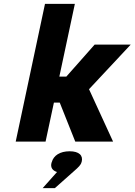

<svg xmlns="http://www.w3.org/2000/svg" viewBox="-20 -730 694 990"><path d="M212 -710 61 0H215L258 -201H288L368 0H563L439 -270L654 -500H468L322 -335H286L366 -710ZM200 240H263L362 152C385 132 397 120 400 107L401 105C410 72 388 50 339 50C289 50 256 72 247 106L246 108C239 132 249 149 274 157Z"/></svg>

Font: LT Wave Mono Black
Style: Italic
Weight: 900
Designer: Daniel Lyons
Version: Version 2.5 (Glyphs App)